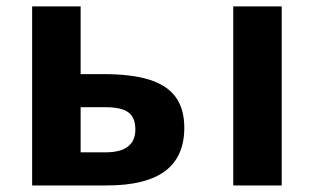

<svg xmlns="http://www.w3.org/2000/svg" viewBox="-20 -566 959 586"><path d="M78.1 -546.4H226.1V-339.8H294.9Q381.3 -339.8 435.8 -322.8Q490.2 -305.7 516.4 -269.5Q542.5 -233.4 542.5 -176.3Q542.5 -87.4 483.6 -43.7Q424.8 0 306.6 0H78.1ZM393.1 -170.9Q393.1 -207 372.1 -222.9Q351.1 -238.8 300.8 -238.8H226.1V-101.1H302.7Q347.7 -101.1 370.4 -118.7Q393.1 -136.2 393.1 -170.9ZM839.8 0H691.9V-546.4H839.8Z"/></svg>

Font: Viking Open Sans
Style: Bold
Weight: 700
Foundry: Ascender Corporation
Version: Version 2.001